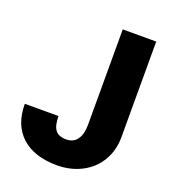

<svg xmlns="http://www.w3.org/2000/svg" viewBox="-132 -811 826 921"><g transform="rotate(20 281.0 -350.5)"><path d="M336.9 -710.9H507.8V-223.1Q507.8 -155.3 476.3 -102.1Q444.8 -48.8 388.4 -19.5Q332 9.8 262.7 9.8Q146.5 9.8 82 -48.8Q17.6 -107.4 17.6 -214.8H189.5Q189.5 -166 206.3 -144Q223.1 -122.1 262.7 -122.1Q298.3 -122.1 317.6 -148.7Q336.9 -175.3 336.9 -223.1Z"/></g></svg>

Font: Sadagaat-English
Style: Regular
Weight: 900
Designer: Ahmed alsheikh
Foundry: Ahmed alsheikh Design
Version: Version 2.137;January 17, 2018;FontCreator 11.0.0.2408 64-bi